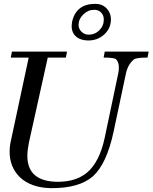

<svg xmlns="http://www.w3.org/2000/svg" viewBox="-20 -958 792 997"><path d="M524 -690H752L746 -659Q686 -659 675 -649Q643 -623 633 -572L570 -275Q534 -107 463 -43Q392 20 244 19Q140 17 82 -39Q30 -91 30 -170Q30 -195 34 -215L129 -659H36L42 -690H328L322 -659H228L130 -217Q122 -177 122 -149Q122 -14 282 -14Q373 -14 431 -61Q497 -116 524 -244L593 -572Q605 -626 583 -650Q574 -659 518 -659ZM434 -748Q396 -749 374 -769Q352 -789 352 -822Q352 -829 354 -843Q374 -938 475 -938Q511 -938 533.5 -914.5Q556 -891 556 -858Q556 -810 520 -778Q484 -746 434 -748ZM519 -857Q519 -879 504.5 -893.5Q490 -908 468 -907Q437 -907 412.5 -883Q388 -859 388 -829Q388 -808 403.5 -793Q419 -778 440 -778Q473 -778 496 -801Q519 -824 519 -857Z"/></svg>

Font: GFS Didot
Style: Italic
Weight: 400
Italic angle: -12°
Designer: Takis Katsoulidis and George D. Matthiopoulos
Foundry: George Matthiopoulos and Takis Katsoulidis
Version: Version 1.0